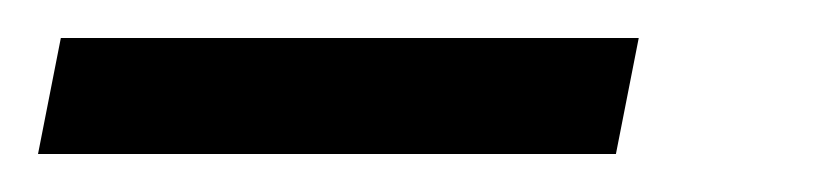

<svg xmlns="http://www.w3.org/2000/svg" viewBox="-107 63 430 101"><path d="M-87 144 -75 83H229L217 144Z"/></svg>

Font: Noto Sans UI Condensed
Style: Italic
Weight: 400
Width: 3
Italic angle: -12°
Designer: Monotype Design Team
Foundry: Monotype Imaging Inc.
Version: Version 1.901